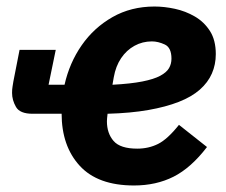

<svg xmlns="http://www.w3.org/2000/svg" viewBox="-20 -557 693 589"><path d="M391 12Q280 12 224.5 -48.5Q169 -109 169 -209Q169 -218 169.5 -227.5Q170 -237 171 -247L203 -208H80Q41 -208 29 -229Q17 -250 17 -272Q17 -283 18.5 -291.5Q20 -300 21 -307L40 -404H151L129 -297H178Q193 -364 230.5 -418Q268 -472 325 -504.5Q382 -537 454 -537Q484 -537 516.5 -530Q549 -523 577.5 -506.5Q606 -490 624 -462Q642 -434 642 -391Q642 -359 630 -331.5Q618 -304 593 -282Q568 -260 528.5 -244.5Q489 -229 435 -219.5Q381 -210 310 -208Q309 -199 308.5 -194Q308 -189 308 -185Q308 -148 328.5 -124.5Q349 -101 401 -101Q436 -101 465 -115.5Q494 -130 529 -174L615 -106Q566 -42 512.5 -15Q459 12 391 12ZM446 -430Q417 -430 392.5 -416.5Q368 -403 351.5 -378.5Q335 -354 329 -320L325 -297Q381 -300 416.5 -307Q452 -314 471.5 -324.5Q491 -335 498.5 -348Q506 -361 506 -377Q506 -411 485.5 -420.5Q465 -430 446 -430Z"/></svg>

Font: IBM Plex Sans
Style: Italic
Weight: 400
Italic angle: -11.31°
Designer: Mike Abbink, Paul van der Laan, Pieter van Rosmalen
Foundry: Bold Monday
Version: Version 3.201